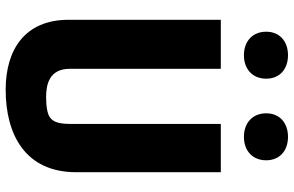

<svg xmlns="http://www.w3.org/2000/svg" viewBox="-195 -806 1010 660"><g transform="rotate(90 310.0 -476.0)"><path d="M288.5 9.5C440 9.5 572 -56 572 -233V-730H406V-212.5C406 -165.5 395.5 -152 384 -143C372.5 -134 346 -129.5 314 -129.5C272.5 -129.5 216.5 -139 216.5 -211V-730H48V-207C48 -57 150 9.5 288.5 9.5ZM89 -886C89 -839.5 121.5 -809.5 170 -809.5C218 -809.5 250.5 -839.5 250.5 -886C250.5 -932 218 -961 170 -961C121.5 -961 89 -932 89 -886ZM369.5 -886C369.5 -839.5 402 -809.5 450.5 -809.5C498.5 -809.5 531 -839.5 531 -886C531 -932 498.5 -961 450.5 -961C402 -961 369.5 -932 369.5 -886Z"/></g></svg>

Font: Monaspace Argon ExtraBold
Style: Bold
Weight: 800
Designer: Riley Cran & the Lettermatic Team
Foundry: Lettermatic
Version: Version 1.000 (Monaspace Argon)